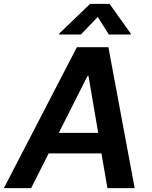

<svg xmlns="http://www.w3.org/2000/svg" viewBox="-41 -971 785 991"><path d="M119.7 0 210.2 -179.3H482.6L513.5 0H654.1L518.5 -727.3H355.8L-21 0ZM262.4 -285.2 410.2 -578.1H415.8L465.9 -285.2ZM263.8 -792.6H376.4L463.4 -883.5L521 -792.6H633.2L633.9 -797.6L524.5 -951H424L264.6 -797.6Z"/></svg>

Font: Margiela Sans Semi Bold
Style: Italic
Weight: 600
Italic angle: -9.39999°
Designer: Stefan Endress, Andreas Faust
Version: Version 1.100;FEAKit 1.0